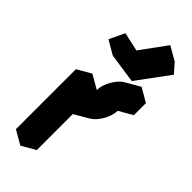

<svg xmlns="http://www.w3.org/2000/svg" viewBox="-327 -1037 1131 1131"><g transform="rotate(45 238.0 -471.5)"><path d="M130 -450 217 -500V-400L303 -450Q303 -477 315 -506.5Q327 -536 347 -561.5Q367 -587 390 -600L476 -650V-550L390 -500Q390 -474 378 -444Q366 -414 346 -388.5Q326 -363 303 -350L217 -300V0L130 50ZM325 -683 140 -710 185 -806 304 -780 423 -943 474 -885ZM130 -450V50L43 0V-500ZM476 -650 390 -600Q367 -587 347 -561.5Q327 -536 315 -506.5Q303 -477 303 -450L217 -500Q217 -527 229 -556.5Q241 -586 260.5 -611.5Q280 -637 303 -650L390 -700ZM303 -450 217 -400 130 -450 217 -500ZM423 -943 304 -780 217 -830 336 -993ZM217 -500 130 -450 43 -500 130 -550ZM304 -780 185 -806 99 -856 217 -830ZM185 -806 140 -710 54 -760 99 -856Z"/></g></svg>

Font: Nabla
Style: Regular
Weight: 400
Designer: Arthur Reinders Folmer
Foundry: Typearture
Version: Version 1.002